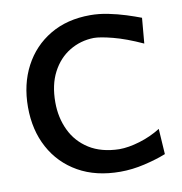

<svg xmlns="http://www.w3.org/2000/svg" viewBox="-87 -868 913 963"><g transform="rotate(-10 369.5 -387.0)"><path d="M449.2 13.2Q325.2 13.2 235.4 -37.8Q145.5 -88.9 96.9 -179Q48.3 -269 48.3 -385.7Q48.3 -502.4 95.9 -593Q143.6 -683.6 230.5 -735.1Q317.4 -786.6 435.1 -786.6Q480 -786.6 526.6 -777.1Q573.2 -767.6 615.5 -754.2Q657.7 -740.7 689.5 -728.5L678.2 -599.1Q593.8 -637.7 529.5 -654.3Q465.3 -670.9 433.1 -670.9Q365.2 -669.4 309.3 -635.5Q253.4 -601.6 220.5 -538.6Q187.5 -475.6 187.5 -386.2Q187.5 -308.1 218.3 -243.4Q249 -178.7 310.5 -139.9Q372.1 -101.1 463.4 -99.1Q510.3 -99.1 567.9 -116.5Q625.5 -133.8 675.3 -165L683.6 -35.2Q635.7 -16.1 573 -1.5Q510.3 13.2 449.2 13.2Z"/></g></svg>

Font: Pinar DS1 SemiBold
Style: Regular
Weight: 600
Designer: Amin Abedi
Version: Version 3.000